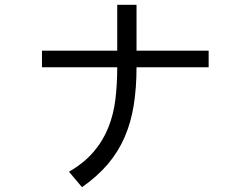

<svg xmlns="http://www.w3.org/2000/svg" viewBox="-20 -694 1040 796"><path d="M845 -415H546Q546 -330 534.5 -258Q523 -186 496.5 -125Q470 -64 426.5 -13Q383 38 320 82L266 18Q328 -18 367.5 -64Q407 -110 429 -165Q451 -220 458.5 -282.5Q466 -345 466 -415H154V-484H466V-674H546V-484H845Z"/></svg>

Font: NanumGothicCoding
Style: Regular
Weight: 400
Monospace: yes
Designer: Kwon Bruce; Nicolas Noh; Sung-woo Choi; Go-un Cha; Soo-hyun Park;
Foundry: NHN Corporation
Version: Version 2.000;PS 1;hotconv 1.0.49;makeotf.lib2.0.14853